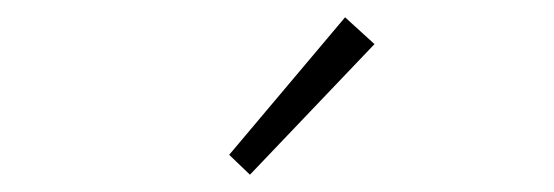

<svg xmlns="http://www.w3.org/2000/svg" viewBox="-20 -774 640 222"><path d="M269 -572 245 -595 379 -754 413 -723Z"/></svg>

Font: Source Code Pro Light
Style: Regular
Weight: 300
Monospace: yes
Designer: Paul D. Hunt, Teo Tuominen
Foundry: Adobe Systems Incorporated
Version: Version 2.030;PS 1.000;hotconv 16.6.51;makeotf.lib2.5.65220